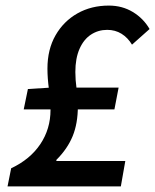

<svg xmlns="http://www.w3.org/2000/svg" viewBox="-20 -668 556 688"><path d="M7 0 20 -65Q88 -97 124.5 -151.5Q161 -206 161 -274Q161 -307 155.5 -347.5Q150 -388 150 -422Q150 -491 179 -541.5Q208 -592 257.5 -620Q307 -648 370 -648Q418 -648 456 -625Q494 -602 516 -564L453 -508Q438 -533 415.5 -547Q393 -561 364 -561Q332 -561 306 -544Q280 -527 265 -493Q250 -459 250 -410Q250 -382 254.5 -349Q259 -316 259 -287Q259 -226 240.5 -180.5Q222 -135 182 -95V-91H429L413 0ZM65 -276 80 -349 160 -354H405L390 -276Z"/></svg>

Font: Source Sans 3 SemiBold
Style: Italic
Weight: 600
Italic angle: -11°
Designer: Paul D. Hunt
Foundry: Adobe
Version: Version 3.046;hotconv 1.0.118;makeotfexe 2.5.65603